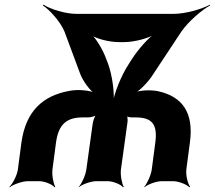

<svg xmlns="http://www.w3.org/2000/svg" viewBox="-20 -770 913 816"><path d="M71 -164 56 -50C53 -26 34 11 20 24L21 26C36 14 75 0 99 0H146C170 0 203 14 212 26L215 24C207 11 200 -26 203 -50L218 -164C229 -244 265 -271 332 -271H355C365 -271 386 -276 393 -283L391 -285C383 -279 376 -257 374 -245L347 -50C344 -26 327 11 315 24V26C328 14 366 0 390 0H437C461 0 494 14 503 26L506 24C498 11 491 -26 494 -50L522 -252C523 -261 522 -277 518 -282L514 -279C518 -274 532 -271 540 -271H556C624 -271 651 -244 640 -164L625 -50C622 -26 605 11 593 24L594 26C607 14 644 0 668 0H715C739 0 774 14 785 26L788 24C778 11 769 -26 772 -50L787 -164C805 -293 753 -360 653 -382C623 -389 573 -387 549 -376V-372C573 -383 612 -423 632 -456L751 -636C781 -679 838 -728 873 -747L872 -750C837 -731 767 -711 717 -711H306C258 -711 194 -731 165 -750L162 -747C191 -728 236 -679 254 -636L319 -461C331 -426 364 -383 385 -370L386 -374C364 -386 312 -391 276 -384C164 -364 90 -300 71 -164ZM439 -500 432 -518C417 -560 386 -611 363 -629L360 -626C383 -607 440 -591 487 -591H506C553 -591 613 -608 641 -626L640 -629C612 -611 567 -560 540 -518L528 -499C494 -448 464 -370 458 -326H462C468 -370 458 -448 439 -500Z"/></svg>

Font: Asimov
Style: EdgeNarIt
Weight: 500
Designer: Google
Version: Version 2.000980: 2014